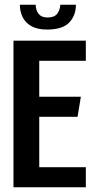

<svg xmlns="http://www.w3.org/2000/svg" viewBox="-20 -792 403 812"><path d="M37 -620H343V-535H146V-383H322L308 -298H146V-85H343V0H37ZM179 -667Q138 -667 112.5 -681.5Q87 -696 75.5 -720Q64 -744 64 -772H131Q131 -750 143 -734Q155 -718 181 -718Q210 -718 222 -734Q234 -750 235 -772H301Q301 -726 272.5 -696.5Q244 -667 179 -667Z"/></svg>

Font: Smooch Sans Thin
Style: Bold
Weight: 700
Version: Version 1.010